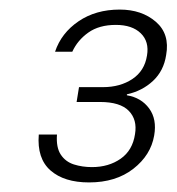

<svg xmlns="http://www.w3.org/2000/svg" viewBox="-20 -728 369 401"><path d="M166 -347Q114 -347 85.5 -372Q57 -397 61 -447H99Q97 -420 107 -405Q117 -390 134.5 -384.5Q152 -379 172 -379Q207 -379 232 -396.5Q257 -414 262 -448Q267 -478 249 -496.5Q231 -515 189 -515H140L145 -546H195Q231 -546 256.5 -563Q282 -580 287 -612Q292 -641 274 -658.5Q256 -676 222 -676Q187 -676 164.5 -660Q142 -644 131 -620H95Q108 -659 144 -683.5Q180 -708 230 -708Q276 -708 305.5 -682.5Q335 -657 327 -613Q322 -580 299.5 -559Q277 -538 245 -531V-529Q275 -524 291.5 -501.5Q308 -479 302 -445Q295 -404 258.5 -375.5Q222 -347 166 -347Z"/></svg>

Font: DM Sans 10pt ExtraLight
Style: Italic
Weight: 250
Italic angle: -10°
Version: Version 4.004;gftools[0.9.30]